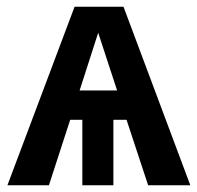

<svg xmlns="http://www.w3.org/2000/svg" viewBox="-20 -549 585 569"><path d="M544 0H419L355 -194H316V0H224V-194H188L125 0H2L201 -529H346ZM327 -281 271 -452 216 -281Z"/></svg>

Font: Trujillo Medium
Style: Regular
Weight: 500
Designer: Fira Sans original fonts by bBox Type GmbH, Carrois Corporate GbR, & Edenspiekermann AG / Changes by Cristiano Sobral
Foundry: Fira Sans original fonts by bBox Type GmbH, Carrois Corporate GbR, & Edenspiekermann AG / Changes by Cristiano Sobral
Version: Version 4.301;October 17, 2021;FontCreator 14.0.0.2814 64-bi